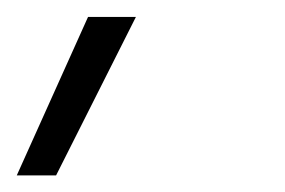

<svg xmlns="http://www.w3.org/2000/svg" viewBox="-20 -821 340 229"><path d="M46.9 -611.8H0L85 -800.8H142.1Z"/></svg>

Font: Sora ExtraLight
Style: Regular
Weight: 200
Designer: Jonathan Barnbrook, Julián Moncada
Foundry: Barnbrook Fonts
Version: Version 2.000